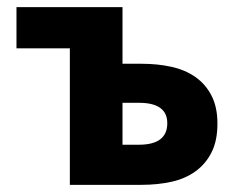

<svg xmlns="http://www.w3.org/2000/svg" viewBox="-20 -516 663 536"><path d="M175 0V-381H26V-496H322V-338H375Q420 -338 458.5 -329.5Q497 -321 525.5 -301Q554 -281 570.5 -249Q587 -217 587 -171Q587 -123 570.5 -90.5Q554 -58 525.5 -37.5Q497 -17 458.5 -8.5Q420 0 375 0ZM322 -112H368Q447 -112 447 -172Q447 -229 368 -229H322Z"/></svg>

Font: Font
Style: ¶
Weight: 700
Designer: Paul D. Hunt
Foundry: Adobe Systems Incorporated
Version: Version 3.000